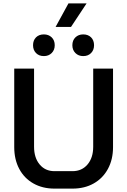

<svg xmlns="http://www.w3.org/2000/svg" viewBox="-20 -1105 751 1133"><path d="M64 -237V-700H181V-239Q181 -174 214 -134.5Q247 -95 301 -95H408Q463 -95 496.5 -134.5Q530 -174 530 -239V-700H647V-237Q647 -164 617 -108.5Q587 -53 533 -22.5Q479 8 408 8H301Q231 8 177 -22.5Q123 -53 93.5 -108.5Q64 -164 64 -237ZM384 -1085H491L399 -946H308ZM175 -838Q175 -867 192.5 -884.5Q210 -902 239 -902Q267 -902 285 -884.5Q303 -867 303 -838Q303 -810 285 -792Q267 -774 239 -774Q210 -774 192.5 -792Q175 -810 175 -838ZM407 -838Q407 -867 425 -884.5Q443 -902 471 -902Q500 -902 517.5 -884.5Q535 -867 535 -838Q535 -810 517.5 -792Q500 -774 471 -774Q443 -774 425 -792Q407 -810 407 -838Z"/></svg>

Font: Bai Jamjuree SemiBold
Style: Regular
Weight: 600
Version: Version 1.000; ttfautohint (v1.6)